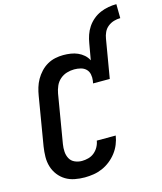

<svg xmlns="http://www.w3.org/2000/svg" viewBox="-137 -1058 982 1165"><g transform="rotate(-15 353.5 -475.0)"><path d="M486 -772Q490 -797 498.5 -822Q507 -847 522 -869.5Q537 -892 558.5 -910Q580 -928 605 -938.5Q630 -949 655.5 -953.5Q681 -958 706 -958L707 -870Q687 -870 666.5 -864Q646 -858 629 -844.5Q612 -831 603 -811.5Q594 -792 591 -772ZM250 8Q218 8 187 2Q156 -4 130.5 -19.5Q105 -35 86.5 -59Q68 -83 59 -112.5Q50 -142 50.5 -174Q51 -206 56 -238L107 -543Q111 -568 118.5 -593Q126 -618 139 -641Q152 -664 171 -684.5Q190 -705 213.5 -718.5Q237 -732 263 -737.5Q289 -743 314 -743Q338 -743 361 -739.5Q384 -736 404.5 -727Q425 -718 441.5 -703.5Q458 -689 468 -669L486 -772H591L550 -530H445L448 -546Q451 -566 447 -586Q443 -606 429.5 -619Q416 -632 396.5 -637Q377 -642 356 -642Q333 -642 309.5 -635Q286 -628 267 -611.5Q248 -595 238 -572Q228 -549 224 -526L173 -222Q169 -198 170.5 -174.5Q172 -151 182.5 -131.5Q193 -112 214 -102.5Q235 -93 259 -93Q279 -93 299.5 -98.5Q320 -104 336.5 -117.5Q353 -131 363.5 -150Q374 -169 377 -189H496Q492 -162 481 -135Q470 -108 452 -84.5Q434 -61 410.5 -42.5Q387 -24 360.5 -12.5Q334 -1 305.5 3.5Q277 8 250 8Z"/></g></svg>

Font: Iosevka Extended Oblique
Style: Bold
Weight: 700
Width: 7
Italic angle: -9°
Monospace: yes
Designer: Belleve Invis
Foundry: Belleve Invis
Version: Version 32.5.0; ttfautohint (v1.8.4)